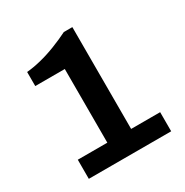

<svg xmlns="http://www.w3.org/2000/svg" viewBox="-161 -827 922 957"><g transform="rotate(-30 300.0 -348.0)"><path d="M78 0V-110H248V-534H78V-615Q115 -618 159.5 -629Q204 -640 250 -658Q296 -676 336 -696H385V-110H552V0Z"/></g></svg>

Font: Chivo Mono SemiBold
Style: Regular
Weight: 600
Monospace: yes
Designer: Hector Gatti
Foundry: Omnibus-Type
Version: Version 1.008